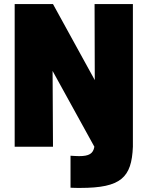

<svg xmlns="http://www.w3.org/2000/svg" viewBox="-20 -720 724 942"><path d="M444 -700 445 -327 240 -700H52V0H240L238 -372L443 0C437 34 417 46 368 46C356 46 342 45 326 44V201C343 202 359 202 374 202C574 202 626 151 632 0V-700Z"/></svg>

Font: Arthouse Owned Black
Style: Regular
Weight: 900
Designer: Jeremy Tribby
Foundry: Tribby Type
Version: Version 1.000;PS 001.000;hotconv 1.0.88;makeotf.lib2.5.64775